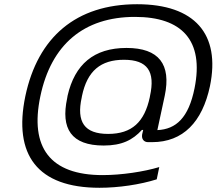

<svg xmlns="http://www.w3.org/2000/svg" viewBox="-20 -691 1025 909"><path d="M722 158 734 100C661 122 555 138 466 138C217 138 120 7 171 -235C222 -479 376 -611 619 -611C840 -611 947 -501 901 -273C873 -134 814 -79 725 -75L760 -238C791 -386 733 -464 579 -464C424 -464 334 -386 300 -238L298 -226C267 -82 317 -2 471 -2C557 -2 608 -28 652 -76H658L653 -55C649 -32 662 -18 681 -18H700C847 -18 938 -114 974 -283C1025 -530 902 -671 629 -671C340 -671 159 -515 100 -236C42 42 157 198 451 198C541 198 643 183 722 158ZM367 -230 368 -236C393 -356 457 -408 567 -408C678 -408 716 -353 690 -236L689 -230C664 -114 605 -57 492 -57C380 -57 341 -113 367 -230Z"/></svg>

Font: LT Wave Light
Style: Italic
Weight: 300
Designer: Daniel Lyons
Version: Version 2.5 (Glyphs App)